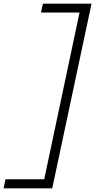

<svg xmlns="http://www.w3.org/2000/svg" viewBox="-62 -844 523 1055"><path d="M441 -824 225 191H-42L-32 141H181L375 -775H163L174 -824Z"/></svg>

Font: Be Vietnam Pro ExtraLight
Style: Italic
Weight: 200
Italic angle: -12°
Designer: Lam Bao, Tony Le, Vietanh Nguyen
Foundry: Yellow Type Foundry
Version: Version 1.002; ttfautohint (v1.8.3)